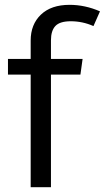

<svg xmlns="http://www.w3.org/2000/svg" viewBox="-20 -775 434 795"><path d="M273 -687Q228 -687 209.5 -667.5Q191 -648 191 -608V-531H322L313 -466H191V0H107V-466H13V-531H107V-607Q107 -674 149.5 -714.5Q192 -755 268 -755Q332 -755 394 -728L367 -667Q322 -687 273 -687Z"/></svg>

Font: Sedus Text
Style: Regular
Weight: 400
Designer: TypeMates
Foundry: TypeMates, Runge Thomsen GbR
Version: Version 4.202;PS 004.202;hotconv 1.0.88;makeotf.lib2.5.64775